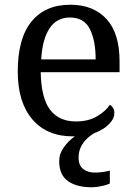

<svg xmlns="http://www.w3.org/2000/svg" viewBox="-20 -566 575 811"><path d="M367 225Q303 225 266.5 198.5Q230 172 230 115Q230 83 250 55.5Q270 28 296 10Q294 10 291.5 10Q289 10 287 10Q178 10 116.5 -62Q55 -134 55 -264Q55 -404 113 -475Q171 -546 277 -546Q374 -546 429.5 -486Q485 -426 485 -307V-261H152Q154 -152 191.5 -102.5Q229 -53 301 -53Q353 -53 389.5 -74.5Q426 -96 444 -123Q451 -120 457 -111Q463 -102 463 -89Q463 -69 449 -51.5Q435 -34 416 -22Q397 -10 381 -5Q364 4 348 19Q332 34 322 54Q312 74 312 100Q312 133 331.5 148Q351 163 381 163Q395 163 410.5 161Q426 159 444 155V209Q434 214 420 217.5Q406 221 392 223Q378 225 367 225ZM384 -315Q384 -395 359.5 -443.5Q335 -492 275 -492Q220 -492 189.5 -446.5Q159 -401 154 -315Z"/></svg>

Font: Noto Serif Khmer
Style: Regular
Weight: 400
Designer: Danh Hong and the Monotype Design Team
Foundry: Monotype Imaging Inc.
Version: Version 2.003